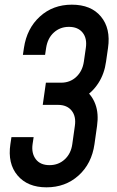

<svg xmlns="http://www.w3.org/2000/svg" viewBox="-20 -786 502 822"><path d="M179 16Q98 16 55 -35Q12 -86 24.5 -169L29 -199H124L119.5 -169Q114 -130 133.2 -104.5Q152.5 -79 192 -79Q230.5 -79 257.2 -103.8Q284 -128.5 289.5 -169L300.5 -247Q306.5 -287.5 286.8 -312.2Q267 -337 228 -337H163L176.5 -432H241.5Q280 -432 306.5 -456.8Q333 -481.5 339 -522L347.5 -581Q353.5 -621.5 333.8 -646.2Q314 -671 275 -671Q237.5 -671 210.8 -647Q184 -623 177.5 -581L173 -551H78L82.5 -581Q95 -664.5 150.8 -715.2Q206.5 -766 287.5 -766Q370 -766 412.2 -715Q454.5 -664 442.5 -581L434 -522Q427 -470.5 401.5 -430.8Q376 -391 337 -368L342 -402.5Q374 -379 388.5 -339.2Q403 -299.5 395.5 -247L384.5 -169Q372.5 -85 316.2 -34.5Q260 16 179 16Z"/></svg>

Font: Mohave Light Medium
Style: Italic
Weight: 500
Italic angle: -8°
Version: Version 2.003